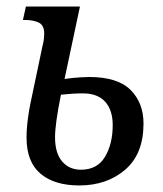

<svg xmlns="http://www.w3.org/2000/svg" viewBox="-20 -556 499 586"><path d="M222 10Q146 10 103.5 -26Q61 -62 61 -136Q61 -163 65 -193Q69 -223 73 -241L110 -417Q113 -428 114 -437.5Q115 -447 115 -453Q115 -479 98.5 -487Q82 -495 57 -495H50L59 -536H224L177 -315Q207 -319 225.5 -320Q244 -321 252 -321Q339 -321 378.5 -281.5Q418 -242 418 -179Q418 -86 362 -38Q306 10 222 10ZM227 -38Q277 -38 300.5 -77.5Q324 -117 324 -174Q324 -220 301 -245.5Q278 -271 233 -271Q203 -271 166 -267Q148 -178 148 -137Q148 -89 169.5 -63.5Q191 -38 227 -38Z"/></svg>

Font: Noto Serif Condensed
Style: Italic
Weight: 400
Width: 3
Italic angle: -12°
Designer: Monotype Design Team
Foundry: Monotype Imaging Inc.
Version: Version 2.014; ttfautohint (v1.8.4.7-5d5b)